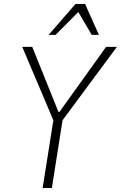

<svg xmlns="http://www.w3.org/2000/svg" viewBox="-20 -939 604 959"><path d="M193 0 251 -367 253 -323 91 -705H141L272 -380H277L510 -705H564L281 -323L297 -367L239 0ZM223 -765 357 -919H405L474 -765H438L371 -879L258 -765Z"/></svg>

Font: Nunito Sans 7pt Condensed ExtraLight
Style: Italic
Weight: 250
Width: 3
Italic angle: -9°
Designer: Vernon Adams
Foundry: Vernon Adams
Version: Version 3.101;gftools[0.9.27]